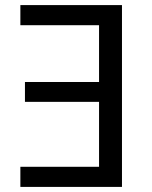

<svg xmlns="http://www.w3.org/2000/svg" viewBox="-20 -734 596 754"><path d="M60 0V-79H369V-334H78V-412H369V-635H60V-714H459V0Z"/></svg>

Font: Go Noto Current
Style: Regular
Weight: 400
Designer: Monotype Design Team
Foundry: Monotype Imaging Inc.
Version: Version 2.007; ttfautohint (v1.8) -l 8 -r 50 -G 200 -x 14 -D